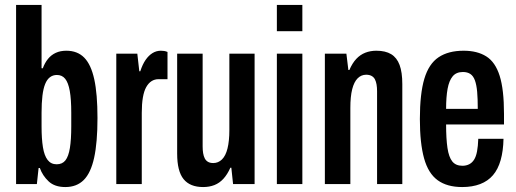

<svg xmlns="http://www.w3.org/2000/svg" viewBox="-20 -744 2087 776"><path d="M244 12Q201 12 176.5 -11Q152 -34 141 -65H136L129 0H45V-724H148V-468H153Q161 -490 174 -506Q187 -522 205.5 -530.5Q224 -539 248 -539Q293 -539 320.5 -511Q348 -483 361 -423.5Q374 -364 374 -267Q374 -168 360.5 -106.5Q347 -45 318.5 -16.5Q290 12 244 12ZM209 -80Q232 -80 244.5 -96Q257 -112 262.5 -146Q268 -180 268 -233V-288Q268 -343 262 -376.5Q256 -410 243.5 -425.5Q231 -441 210 -441Q194 -441 182 -432Q170 -423 162.5 -404.5Q155 -386 151.5 -357Q148 -328 148 -288V-233Q148 -183 153.5 -149Q159 -115 172.5 -97.5Q186 -80 209 -80Z M450 0V-527H535L543 -456H547Q556 -484 568.5 -502Q581 -520 596.5 -529.5Q612 -539 630 -539Q637 -539 643.5 -538Q650 -537 657 -534V-424H621Q605 -424 592.5 -416Q580 -408 571 -392Q562 -376 557.5 -350Q553 -324 553 -288V0Z M801 12Q748 12 722 -20Q696 -52 696 -123V-527H799V-152Q799 -137 801 -125Q803 -113 807.5 -104Q812 -95 820.5 -90Q829 -85 842 -85Q862 -85 877 -99.5Q892 -114 899.5 -144Q907 -174 907 -219V-527H1009V0H922L915 -66H911Q899 -39 883 -21.5Q867 -4 846.5 4Q826 12 801 12Z M1099 -618V-724H1202V-618ZM1099 0V-527H1202V0Z M1293 0V-527H1380L1388 -461H1392Q1404 -489 1420 -506Q1436 -523 1456.5 -531Q1477 -539 1501 -539Q1538 -539 1561 -525Q1584 -511 1595 -481.5Q1606 -452 1606 -404V0H1504V-375Q1504 -390 1502 -402Q1500 -414 1495.5 -423Q1491 -432 1482 -437Q1473 -442 1460 -442Q1440 -442 1425.5 -427.5Q1411 -413 1403.5 -383.5Q1396 -354 1396 -308V0Z M1848 12Q1787 12 1749 -15.5Q1711 -43 1694 -104Q1677 -165 1677 -263Q1677 -365 1695 -425.5Q1713 -486 1752.5 -512.5Q1792 -539 1854 -539Q1909 -539 1945.5 -516Q1982 -493 1999.5 -437.5Q2017 -382 2017 -284V-241H1783Q1783 -183 1788.5 -146Q1794 -109 1808 -91.5Q1822 -74 1849 -74Q1864 -74 1876 -80Q1888 -86 1896 -98.5Q1904 -111 1908 -132Q1912 -153 1913 -183H2015Q2014 -134 2003.5 -97Q1993 -60 1972.5 -36Q1952 -12 1920.5 0Q1889 12 1848 12ZM1783 -304H1911Q1911 -345 1908.5 -373Q1906 -401 1899.5 -419Q1893 -437 1881 -445Q1869 -453 1851 -453Q1824 -453 1809.5 -435.5Q1795 -418 1789 -385Q1783 -352 1783 -304Z"/></svg>

Font: Archivo ExtraCondensed SemiBold
Style: Regular
Weight: 600
Width: 2
Designer: Hector Gatti
Foundry: Omnibus-Type
Version: Version 2.001